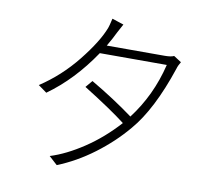

<svg xmlns="http://www.w3.org/2000/svg" viewBox="-88 -901 1176 1042"><g transform="rotate(10 500.0 -379.5)"><path d="M814 -656 856 -629Q843 -608 838 -590Q759 -353 655 -232Q583 -146 487.5 -74.5Q392 -3 289 38L243 -4Q330 -31 425.5 -94.5Q521 -158 603 -249Q523 -311 369 -407L401 -445Q531 -369 637 -291Q741 -427 783 -601H414Q305 -439 165 -339L118 -373Q231 -447 318 -556Q405 -665 435 -744Q439 -753 449 -797L513 -776Q500 -753 486 -726Q470 -692 444 -648H763Q798 -648 814 -656Z"/></g></svg>

Font: Noto Sans Korean Light
Style: Regular
Weight: 300
Designer: Ryoko NISHIZUKA  (kana & ideographs); Paul D. Hunt (Latin, Greek & Cyrillic); Wenlong ZHANG  (bopomofo); Sandoll Communi
Foundry: Adobe Systems Incorporated
Version: Version 1.000;PS 1;hotconv 1.0.78;makeotf.lib2.5.61930